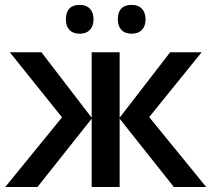

<svg xmlns="http://www.w3.org/2000/svg" viewBox="-20 -751 848 771"><path d="M229 -279.8 19.5 -541H146.5L348.1 -278.3V-541H460.4V-278.3L663.1 -541H789.6L579.1 -280.8L808.1 0H678.2L460.4 -274.4V0H348.1V-274.4L130.4 0H1ZM453.1 -673.3Q453.1 -702.1 467.3 -716.8Q481.4 -731.4 508.3 -731.4Q535.2 -731.4 549.8 -716.1Q564.5 -700.7 564.5 -673.3Q564.5 -646 549.8 -630.9Q535.2 -615.7 508.3 -615.7Q481.9 -615.7 467.5 -630.9Q453.1 -646 453.1 -673.3ZM244.6 -673.3Q244.6 -702.1 258.8 -716.8Q272.9 -731.4 299.8 -731.4Q326.2 -731.4 340.8 -716.3Q355.5 -701.2 355.5 -673.3Q355.5 -646 340.8 -630.9Q326.2 -615.7 299.8 -615.7Q273.4 -615.7 259 -630.6Q244.6 -645.5 244.6 -673.3Z"/></svg>

Font: Viking Open Sans Light
Style: Bold
Weight: 600
Foundry: Ascender Corporation
Version: Version 2.001